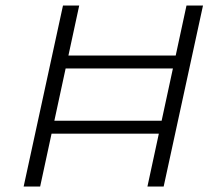

<svg xmlns="http://www.w3.org/2000/svg" viewBox="-20 -678 772 698"><path d="M516 0 658 -658H718L575 0ZM66 0 209 -658H268L126 0ZM128 -192 138 -239H608L598 -192ZM179 -429 190 -476H660L649 -429Z"/></svg>

Font: Ysabeau Office Light
Style: Italic
Weight: 300
Italic angle: -12°
Designer: Christian Thalmann (Catharsis Fonts)
Version: Version 2.001;gftools[0.9.30]; featfreeze: tnum,lnum,ss02